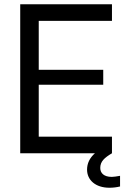

<svg xmlns="http://www.w3.org/2000/svg" viewBox="-20 -720 609 902"><path d="M505 111C468 111 451 93 451 69C451 38 471 21 506 0V-78H162V-322H465V-392H162V-622H506V-700H75V0H426C401 22 389 48 389 77C389 126 429 162 494 162C511 162 528 160 544 156V106C527 109 514 111 505 111Z"/></svg>

Font: Be Vietnam
Style: Regular
Weight: 400
Designer: Gabriel Lam
Foundry: TypeRant
Version: Version 4.000